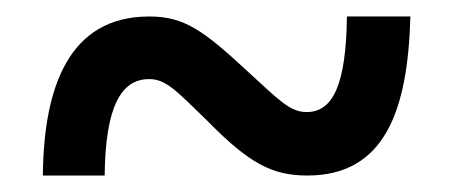

<svg xmlns="http://www.w3.org/2000/svg" viewBox="-20 -473 550 233"><path d="M32 -260H107C108 -344 127 -377 161 -377C181 -377 193 -364 232 -326C283 -274 311 -260 353 -260C447 -260 475 -339 478 -453H401C400 -370 384 -337 352 -337C332 -337 318 -352 282 -385C227 -436 204 -453 161 -453C64 -453 33 -368 32 -260Z"/></svg>

Font: Noto Serif Tamil SemiCondensed ExtraBold
Style: Regular
Weight: 800
Width: 4
Designer: Indian Type Foundry, Tom Grace, and the Monotype Design Team
Foundry: Monotype Imaging Inc.
Version: Version 2.004